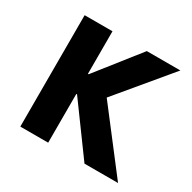

<svg xmlns="http://www.w3.org/2000/svg" viewBox="-107 -545 653 653"><g transform="rotate(30 219.0 -219.0)"><path d="M432.6 0H300.8L161.1 -191.4H158.2V0H48.8V-437.5H158.2V-270.5H161.1L293 -437.5H424.8L253.9 -232.4Z"/></g></svg>

Font: Sudo
Style: Bold
Weight: 700
Monospace: yes
Designer: Jens Kutilek
Foundry: Jens Kutilek
Version: Version 0.040